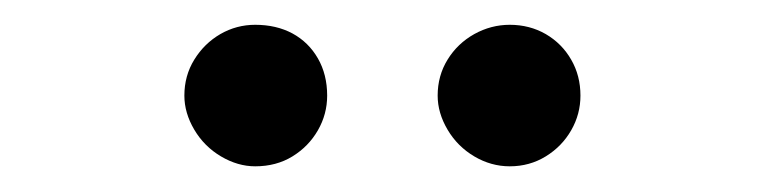

<svg xmlns="http://www.w3.org/2000/svg" viewBox="-20 -749 602 151"><path d="M125 -673.8Q125 -689.5 132.8 -702.1Q140.6 -714.8 153.3 -722.2Q166 -729.5 180.7 -729.5Q197.3 -729.5 210 -722.7Q222.7 -715.8 230 -703.1Q237.3 -690.4 237.3 -673.8Q237.3 -659.2 230 -646.5Q222.7 -633.8 210 -626Q197.3 -618.2 180.7 -618.2Q167 -618.2 153.8 -626Q140.6 -633.8 132.8 -647Q125 -660.2 125 -673.8ZM324.2 -673.8Q324.2 -689.5 332 -702.1Q339.8 -714.8 353 -722.2Q366.2 -729.5 380.9 -729.5Q396.5 -729.5 409.2 -722.2Q421.9 -714.8 429.2 -702.1Q436.5 -689.5 436.5 -673.8Q436.5 -659.2 429.2 -646.5Q421.9 -633.8 409.2 -626Q396.5 -618.2 380.9 -618.2Q366.2 -618.2 353 -626Q339.8 -633.8 332 -647Q324.2 -660.2 324.2 -673.8Z"/></svg>

Font: WEMIX Pretendard Variable
Style: Regular
Weight: 400
Designer: Base glyphs from Inter by Rasmus Andersson; Hangeul glyphs from Noto Sans CJK(Source Han Sans) by Jang Soo-young and Kan
Foundry: Kil Hyung-jin
Version: Version 1.000;Glyphs 3.2 (3208)